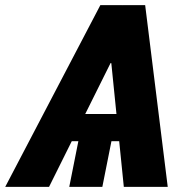

<svg xmlns="http://www.w3.org/2000/svg" viewBox="-58 -731 725 751"><path d="M275.4 -285.2H397.5L377.4 -483.9L374.5 -484.4ZM421.4 -710.9V-710.4L422.4 -710.9H509.8L598.1 0H426.3L408.2 -178.7H377.9L342.3 0H212.9L248.5 -178.7H222.7L133.8 0H-37.6L334.5 -710.9Z"/></svg>

Font: Roboto-BlackItalic
Style: Italic
Weight: 900
Italic angle: -12°
Designer: Google
Version: Version 1.100141; 2013